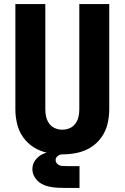

<svg xmlns="http://www.w3.org/2000/svg" viewBox="-20 -755 616 949"><path d="M288 8Q325 8 361 0.5Q397 -7 428.5 -26.5Q460 -46 481.5 -76.5Q503 -107 511.5 -143Q520 -179 520 -215V-735H372V-215Q372 -196 368 -178Q364 -160 353 -144.5Q342 -129 324.5 -121.5Q307 -114 288 -114Q269 -114 251.5 -121.5Q234 -129 223 -144.5Q212 -160 208 -178Q204 -196 204 -215V-735H56V-215Q56 -179 64.5 -143Q73 -107 94.5 -76.5Q116 -46 147.5 -26.5Q179 -7 215.5 0.5Q252 8 288 8ZM310 174H311Q311 174 311 174Q311 174 312 174H373V66H313Q312 66 311 66Q310 66 309 66Q298 66 286 65Q274 64 264.5 56Q255 48 255 36Q255 24 265.5 16Q276 8 288 8V-9Q264 -9 239.5 -6.5Q215 -4 192.5 6Q170 16 155 36Q140 56 140 81Q140 102 152 121.5Q164 141 183 152Q202 163 223.5 167.5Q245 172 266.5 173Q288 174 310 174Z"/></svg>

Font: Iosevka Sparkle Heavy
Style: Regular
Weight: 900
Designer: Belleve Invis
Foundry: Belleve Invis
Version: Version 4.5.0; ttfautohint (v1.8.3)